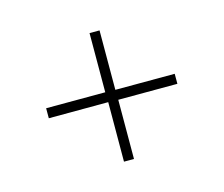

<svg xmlns="http://www.w3.org/2000/svg" viewBox="-95 -811 1191 1022"><g transform="rotate(30 500.0 -300.0)"><path d="M731 -29.8 500 -262.2 269 -29.8 230 -68.8 460 -299.8 230 -530.8 269 -569.8 500 -337.9 731 -569.8 770 -530.8 540 -299.8 770 -68.8Z"/></g></svg>

Font: Charis SIL APac
Style: Italic
Weight: 400
Italic angle: -11°
Foundry: SIL International
Version: Version 5.000